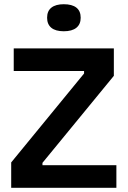

<svg xmlns="http://www.w3.org/2000/svg" viewBox="-20 -889 605 909"><path d="M33 0V-120L378 -541V-553H45V-660H519V-530L181 -118V-107H531V0ZM282 -741Q243 -741 223 -757.5Q203 -774 203 -805Q203 -837 223.5 -853Q244 -869 282 -869Q321 -869 341.5 -853Q362 -837 362 -805Q362 -774 341.5 -757.5Q321 -741 282 -741Z"/></svg>

Font: Bricolage Grotesque 16pt SemiBold
Style: Regular
Weight: 600
Version: Version 1.001;gftools[0.9.33.dev8+g029e19f]